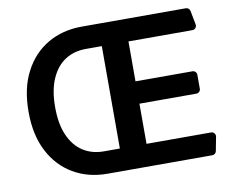

<svg xmlns="http://www.w3.org/2000/svg" viewBox="-79 -831 1153 935"><g transform="rotate(-10 498.0 -363.5)"><path d="M211.6 -43Q137.4 -86.3 95.5 -167.3Q53.3 -248.2 53.3 -362.9Q53.3 -479.4 95.5 -559.7Q137.8 -641.3 211.6 -684.3Q284.8 -727.3 380.7 -727.3H480.8H895.2Q902.7 -727.3 908.4 -722.5Q914.1 -717.7 915.5 -710.2L928.6 -641.3Q929 -640.3 929 -637.8Q929 -629.3 922.9 -623Q916.9 -616.8 908 -616.8H592V-419.4H873.6Q882.1 -419.4 888.1 -413.4Q894.2 -407.3 894.2 -398.8V-329.5Q894.2 -321 888.1 -315Q882.1 -308.9 873.6 -308.9H592V-110.4H910.9Q920.8 -110.4 927 -103Q933.2 -95.5 931.5 -85.9L918.3 -17Q916.9 -9.6 911.2 -4.8Q905.5 0 898.1 0H380.7Q284.8 0 211.6 -43ZM209.5 -223.7Q234 -167.6 278.4 -138.8Q322.8 -110.4 380.7 -110.4H460.2V-616.8H380.7Q322.8 -616.8 278.4 -588.4Q234 -559.3 209.5 -502.8Q184.7 -446.7 184.7 -362.9Q184.7 -279.1 209.5 -223.7Z"/></g></svg>

Font: DeltaSans SemiBold
Style: Regular
Weight: 600
Designer: Rasmus Andersson
Foundry: rsms
Version: Version 3.012